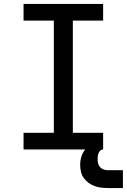

<svg xmlns="http://www.w3.org/2000/svg" viewBox="-20 -755 641 970"><path d="M99 0V-84H252V-651H99V-735H501V-651H348V-84H501V0ZM526 195Q509 195 491.5 193Q474 191 457.5 185Q441 179 427 168.5Q413 158 403 144Q393 130 389 112.5Q385 95 385 78Q385 55 392.5 32.5Q400 10 416.5 -6.5Q433 -23 455.5 -29.5Q478 -36 501 -36V0Q493 0 487 5.5Q481 11 478 18.5Q475 26 474 34Q473 42 473 50Q473 61 476 72Q479 83 486.5 90.5Q494 98 504.5 101.5Q515 105 526 105H601V195Z"/></svg>

Font: Iosevka Custom Medium Extended
Style: Regular
Weight: 500
Width: 7
Monospace: yes
Designer: Belleve Invis
Foundry: Belleve Invis
Version: Version 11.2.4; ttfautohint (v1.8.4)